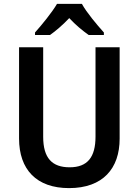

<svg xmlns="http://www.w3.org/2000/svg" viewBox="-20 -957 713 987"><path d="M401 -937H273C248 -894 195 -829 160 -790V-777H237C267 -798 303 -829 336 -864C368 -829 405 -799 436 -777H514V-790C478 -830 425 -893 401 -937ZM595 -244V-714H471V-255C471 -149 430 -97 338 -97C248 -97 202 -144 202 -254V-714H78V-245C78 -85 168 10 335 10C509 10 595 -91 595 -244Z"/></svg>

Font: Noto Sans Devanagari UI SemiCondensed SemiBold
Style: Regular
Weight: 600
Width: 4
Designer: Jelle Bosma - Monotype Design Team
Foundry: Monotype Imaging Inc.
Version: Version 2.004